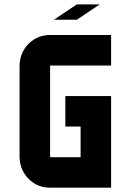

<svg xmlns="http://www.w3.org/2000/svg" viewBox="-20 -871 606 891"><path d="M230 -779.3 336.4 -850.6H442.9L336.4 -779.3ZM212.4 -566.9V-141.6H354V-283.7H283.2V-425.3H495.6V0H212.4Q153.8 0 113 -40.8Q72.3 -81.5 70.8 -141.6V-566.9Q72.3 -627.4 113 -668Q153.8 -708.5 212.4 -708.5H495.6V-566.9Z"/></svg>

Font: Blazma
Style: Regular
Weight: 400
Designer: GGBotNet
Version: 1.00